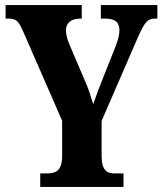

<svg xmlns="http://www.w3.org/2000/svg" viewBox="-20 -734 639 754"><path d="M138 0H465V-53H429C402 -53 379 -63 379 -122V-259L520 -584C547 -645 558 -661 589 -661H598V-714H376V-661H392C430 -661 449 -649 449 -614C449 -604 446 -582 434 -552L389 -439C372 -397 357 -357 346 -325C336 -356 329 -383 312 -420L252 -561C244 -579 239 -600 239 -615C239 -644 260 -661 295 -661H301V-714H2V-661H13C47 -661 54 -648 72 -608L224 -260V-122C224 -64 200 -53 165 -53H138Z"/></svg>

Font: Noto Serif Hebrew ExtraCondensed ExtraBold
Style: Regular
Weight: 800
Width: 2
Designer: Monotype Design Team
Foundry: Monotype Imaging Inc.
Version: Version 2.004